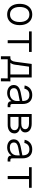

<svg xmlns="http://www.w3.org/2000/svg" viewBox="1734 -2316 732 4240"><g transform="rotate(90 2100.0 -196.0)"><path d="M300 12Q228 12 175 -22Q122 -56 93.5 -118Q65 -180 65 -265Q65 -350 93.5 -412Q122 -474 175 -508Q228 -542 300 -542Q372 -542 424.5 -508Q477 -474 506 -412Q535 -350 535 -265Q535 -180 506 -118Q477 -56 424.5 -22Q372 12 300 12ZM300 -51Q378 -51 422 -108.5Q466 -166 466 -265Q466 -365 422 -422Q378 -479 300 -479Q221 -479 177.5 -422Q134 -365 134 -265Q134 -166 177.5 -108.5Q221 -51 300 -51Z M867 0V-471H673V-530H1127V-471H934V0Z M1223 150V-59H1258Q1330 -59 1344 -170L1392 -530H1690V-59H1777L1776 150H1710L1711 0H1289V150ZM1409 -162Q1399 -96 1367 -59H1624V-471H1452Z M2031 12Q1981 12 1941.5 -6Q1902 -24 1879.5 -56Q1857 -88 1857 -131Q1857 -196 1899.5 -233.5Q1942 -271 2023 -287L2211 -324Q2211 -404 2177.5 -441.5Q2144 -479 2080 -479Q2019 -479 1984 -450Q1949 -421 1937 -368L1867 -374Q1882 -451 1937 -496.5Q1992 -542 2080 -542Q2174 -542 2225.5 -486Q2277 -430 2277 -326V-105Q2277 -78 2286 -68.5Q2295 -59 2314 -59H2347V0Q2341 1 2329 1.5Q2317 2 2306 2Q2265 2 2241.5 -17Q2218 -36 2212 -83Q2190 -42 2141.5 -15Q2093 12 2031 12ZM2037 -47Q2120 -47 2165.5 -92.5Q2211 -138 2211 -208V-266L2037 -232Q1980 -221 1953.5 -198Q1927 -175 1927 -137Q1927 -94 1956 -70.5Q1985 -47 2037 -47Z M2497 0V-530H2710Q2799 -530 2851.5 -491Q2904 -452 2904 -386Q2904 -341 2874 -311Q2844 -281 2791 -274Q2853 -267 2889.5 -234Q2926 -201 2926 -150Q2926 -81 2875.5 -40.5Q2825 0 2739 0ZM2563 -300H2710Q2767 -300 2800 -323.5Q2833 -347 2833 -386Q2833 -425 2800 -448Q2767 -471 2710 -471H2563ZM2563 -59H2739Q2792 -59 2823.5 -84Q2855 -109 2855 -150Q2855 -192 2823.5 -216Q2792 -240 2739 -240H2563Z M3231 12Q3181 12 3141.5 -6Q3102 -24 3079.5 -56Q3057 -88 3057 -131Q3057 -196 3099.5 -233.5Q3142 -271 3223 -287L3411 -324Q3411 -404 3377.5 -441.5Q3344 -479 3280 -479Q3219 -479 3184 -450Q3149 -421 3137 -368L3067 -374Q3082 -451 3137 -496.5Q3192 -542 3280 -542Q3374 -542 3425.5 -486Q3477 -430 3477 -326V-105Q3477 -78 3486 -68.5Q3495 -59 3514 -59H3547V0Q3541 1 3529 1.5Q3517 2 3506 2Q3465 2 3441.5 -17Q3418 -36 3412 -83Q3390 -42 3341.5 -15Q3293 12 3231 12ZM3237 -47Q3320 -47 3365.5 -92.5Q3411 -138 3411 -208V-266L3237 -232Q3180 -221 3153.5 -198Q3127 -175 3127 -137Q3127 -94 3156 -70.5Q3185 -47 3237 -47Z M3867 0V-471H3673V-530H4127V-471H3934V0Z"/></g></svg>

Font: Geist Mono Light
Style: Regular
Weight: 300
Monospace: yes
Designer: Basement.studio, Andrés Briganti, Mateo Zaragoza
Foundry: Basement.studio, Vercel, Andrés Briganti, Guido Ferreyra, Mateo Zaragoza
Version: Version 1.500; ttfautohint (v1.8.4.7-5d5b)